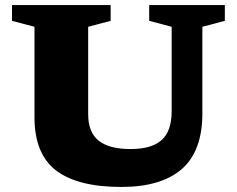

<svg xmlns="http://www.w3.org/2000/svg" viewBox="-20 -727 937 760"><path d="M659.5 -286.5V-621L570.5 -644.5V-707H870V-644.5L781 -621V-278Q781 -128.5 699.5 -57.8Q618 13 460.5 13Q287.5 13 202 -52.2Q116.5 -117.5 116.5 -263V-621L27.5 -644.5V-707H418V-644.5L329 -621V-275Q329 -203 370.8 -170Q412.5 -137 496.5 -137Q580.5 -137 620 -172.8Q659.5 -208.5 659.5 -286.5Z"/></svg>

Font: Newsreader Caption
Style: Bold
Weight: 700
Designer: Hugues Gentile
Foundry: Production Type
Version: Version 1.001